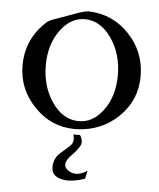

<svg xmlns="http://www.w3.org/2000/svg" viewBox="-51 -511 642 777"><g transform="rotate(5 270.5 -122.5)"><path d="M286.6 34.7Q295.9 49.3 295.9 62Q295.9 72.3 290.5 80.6Q277.8 101.1 262.7 115.7Q237.3 140.6 237.3 158.7Q237.3 172.4 252 182.1Q267.1 192.4 283.7 192.4Q305.2 192.4 329.6 175.8L322.3 209Q282.7 222.2 254.9 222.2H247.6Q189 217.8 187 177.7V173.3Q187 136.7 214.8 113.3Q234.4 96.7 251.5 80.6Q262.7 70.3 262.7 53.7Q262.7 44.9 259.3 34.7ZM281.7 -466.8Q377 -462.9 442.9 -393.3Q508.8 -323.7 510.3 -227.1V-224.1Q510.3 -126.5 441.4 -59.1Q371.1 9.3 270 12.2H262.2Q168.5 12.2 100.6 -57.1Q30.3 -128.4 30.3 -225.6V-227.1Q30.8 -334 110.8 -406.7Q120.1 -415.5 138.4 -421.9Q156.7 -428.2 192.9 -441.4Q214.4 -449.2 240.2 -458.5Q264.6 -466.8 280.3 -466.8ZM271.5 -434.1H265.6Q208.5 -434.1 167.5 -378.9Q124 -320.3 124 -234.9Q124 -149.4 166.7 -86.7Q209.5 -23.9 270.5 -21H277.3Q334 -21 375 -76.2Q418 -134.3 418 -219.7Q418 -305.2 375 -367.9Q332 -430.7 271.5 -434.1Z"/></g></svg>

Font: Caudex
Style: Regular
Weight: 400
Version: Version 1.01